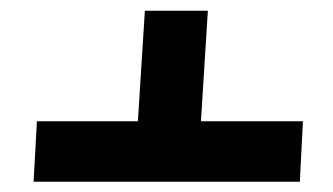

<svg xmlns="http://www.w3.org/2000/svg" viewBox="-20 -576 630 363"><path d="M552.7 -346.7 546.9 -232.4H43.5L49.8 -346.7H240.7L253.9 -555.7H373L359.9 -346.7Z"/></svg>

Font: Arimo SemiBold
Style: Italic
Weight: 600
Italic angle: -12°
Version: Version 1.33